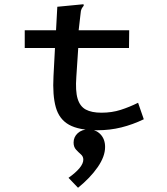

<svg xmlns="http://www.w3.org/2000/svg" viewBox="-20 -606 790 908"><path d="M440 10Q353 10 306.5 -16Q260 -42 244 -98.5Q228 -155 233 -246L240 -379H97V-463H245L251 -574L365 -585L375 -586L376 -579Q370 -572 366 -564.5Q362 -557 361 -541L352 -463H591L590 -379H350L341 -243Q336 -176 347 -139.5Q358 -103 385.5 -88Q413 -73 460 -73Q509 -73 551 -86.5Q593 -100 633 -120L660 -42Q608 -17 554 -3.5Q500 10 440 10ZM349 282 304 235Q374 185 374 149Q374 134 362.5 124Q351 114 339.5 101.5Q328 89 328 68Q328 42 347.5 24Q367 6 398 6Q433 6 455 29Q477 52 477 89Q477 134 442 184.5Q407 235 349 282Z"/></svg>

Font: Inconsolata ExtraExpanded SemiBold
Style: Regular
Weight: 600
Width: 8
Monospace: yes
Designer: Raph Levien, Cyreal, Brenton Simpson
Foundry: Raph Levien, Cyreal, Google
Version: Version 3.001; ttfautohint (v1.8.2.53-6de2)